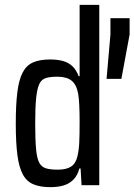

<svg xmlns="http://www.w3.org/2000/svg" viewBox="-20 -763 554 791"><path d="M187 8Q145 8 117 -4Q89 -16 73.5 -45.5Q58 -75 51.5 -125.5Q45 -176 45 -254Q45 -332 51.5 -383.5Q58 -435 73.5 -464.5Q89 -494 116.5 -506Q144 -518 186 -518Q217 -518 240 -511.5Q263 -505 279 -489.5Q295 -474 304 -449H308V-743H389V0H316L312 -69H307Q299 -39 281.5 -22Q264 -5 240.5 1.5Q217 8 187 8ZM218 -64Q253 -64 272.5 -76.5Q292 -89 299 -119Q305 -144 306.5 -175.5Q308 -207 308 -261Q308 -302 306.5 -331Q305 -360 302 -377Q295 -415 274.5 -431Q254 -447 216 -447Q187 -447 169 -441.5Q151 -436 142 -417Q133 -398 129 -359.5Q125 -321 125 -255Q125 -189 128.5 -150Q132 -111 141.5 -93Q151 -75 169.5 -69.5Q188 -64 218 -64ZM419 -438 435 -621V-688H514V-621L480 -438Z"/></svg>

Font: Saira Condensed Medium
Style: Regular
Weight: 500
Width: 3
Designer: Hector Gatti with collaboration of the Omnibus-Type team
Foundry: Omnibus-Type
Version: Version 1.101